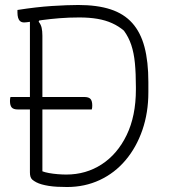

<svg xmlns="http://www.w3.org/2000/svg" viewBox="-20 -740 690 770"><path d="M22 -351H318Q336 -351 343 -343Q350 -335 350 -317Q350 -313 349.5 -308Q349 -303 348 -301H52Q34 -301 27 -309Q20 -317 20 -335Q20 -339 20.5 -344Q21 -349 22 -351ZM575 -370Q575 -288 551 -218.5Q527 -149 483.5 -97.5Q440 -46 380 -18Q320 10 249 10Q228 10 209.5 9Q191 8 175.5 5.5Q160 3 147.5 -0.5Q135 -4 125.5 -9Q116 -14 109 -20Q104 -25 102 -32Q100 -39 100 -49Q100 -124 100 -202.5Q100 -281 100 -361Q100 -441 100 -522Q100 -603 100 -684H150L135 -653Q144 -642 147 -628.5Q150 -615 150 -597Q150 -533 150 -465.5Q150 -398 150 -329.5Q150 -261 150 -191.5Q150 -122 150 -53Q160 -49 176.5 -46Q193 -43 211.5 -41.5Q230 -40 246 -40Q325 -40 388 -81Q451 -122 488 -198.5Q525 -275 525 -381V-391Q525 -446 521 -487Q517 -528 506.5 -559.5Q496 -591 477 -617Q456 -635 429.5 -647Q403 -659 370.5 -664.5Q338 -670 298 -670Q256 -670 219 -667Q182 -664 152.5 -660Q123 -656 103.5 -653Q84 -650 77 -650Q67 -650 61 -655Q55 -660 52.5 -669Q50 -678 50 -690Q50 -692 50 -695Q50 -698 50 -700Q88 -706 122.5 -710Q157 -714 188.5 -716Q220 -718 246.5 -719Q273 -720 294 -720Q370 -720 423.5 -702.5Q477 -685 510.5 -647.5Q544 -610 559.5 -551.5Q575 -493 575 -411Z"/></svg>

Font: Recursive Casual Light
Style: Regular
Weight: 300
Version: Version 1.047